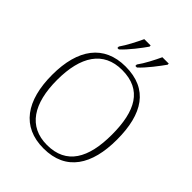

<svg xmlns="http://www.w3.org/2000/svg" viewBox="-259 -1068 1216 1216"><g transform="rotate(45 349.0 -460.5)"><path d="M391 -784V-771H405C447 -808 506 -887 530 -921V-931H473C452 -886 420 -823 391 -784ZM230 -784V-771H243C285 -808 345 -887 368 -921V-931H311C290 -886 258 -823 230 -784ZM349 10C551 10 639 -135 639 -358C639 -588 553 -725 350 -725C157 -725 58 -589 58 -359C58 -128 154 10 349 10ZM349 -21C183 -21 103 -147 103 -358C103 -569 183 -694 350 -694C528 -694 594 -569 594 -358C594 -148 523 -21 349 -21Z"/></g></svg>

Font: Noto Serif Devanagari ExtraLight
Style: Regular
Weight: 200
Designer: Universal Thirst, Indian Type Foundry and the Monotype Design Team
Foundry: Monotype Imaging Inc.
Version: Version 2.004